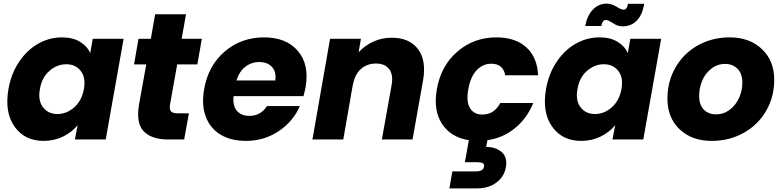

<svg xmlns="http://www.w3.org/2000/svg" viewBox="-20 -773 4334 1064"><path d="M26.9 -279.8Q42 -365.7 86.4 -431.4Q130.9 -497.1 192.6 -531.5Q254.4 -565.9 323.2 -565.9Q382.3 -565.9 422.4 -542Q462.4 -518.1 480 -479L494.1 -558.1H665L565.9 0H395L410.2 -79.1Q377.9 -40 329.1 -16.1Q280.3 7.8 221.2 7.8Q116.7 7.8 60.5 -71.5Q4.4 -150.9 26.9 -279.8ZM347.2 -417Q296.4 -417 254.2 -380.4Q211.9 -343.8 201.2 -279.8Q189.5 -215.8 218.3 -178.5Q247.1 -141.1 297.9 -141.1Q349.1 -141.1 391.1 -178Q433.1 -214.8 444.8 -278.8Q456.5 -342.8 427.5 -379.9Q398.4 -417 347.2 -417Z M750.5 -193.8 790.5 -416H722.7L747.6 -558.1H815.9L839.8 -693.8H1010.7L986.8 -558.1H1098.6L1073.7 -416H961.9L921.9 -191.9Q918 -166.5 927.7 -155.8Q937.5 -145 965.8 -145H1026.9L1000.5 0H913.6Q820.3 0 776.6 -45.2Q732.9 -90.3 750.5 -193.8Z M1416.5 -429.2Q1373 -429.2 1339.1 -402.6Q1305.2 -376 1290.5 -327.1H1505.4Q1512.2 -375.5 1487.1 -402.3Q1461.9 -429.2 1416.5 -429.2ZM1641.6 -185.1Q1605.5 -100.6 1524.7 -46.4Q1443.8 7.8 1342.3 7.8Q1260.3 7.8 1202.6 -26.6Q1145 -61 1120.4 -126.5Q1095.7 -191.9 1111.3 -278.8Q1134.3 -410.2 1225.8 -488Q1317.4 -565.9 1443.4 -565.9Q1566.9 -565.9 1631.1 -490.2Q1695.3 -414.6 1673.3 -289.1Q1669.4 -267.6 1661.6 -240.2H1274.4Q1268.6 -186.5 1293 -158.7Q1317.4 -130.9 1361.3 -130.9Q1424.8 -130.9 1459.5 -185.1Z M2096.2 0 2150.4 -303.2Q2160.2 -359.4 2136.5 -390.1Q2112.8 -420.9 2064 -420.9Q2013.7 -420.9 1979.7 -390.4Q1945.8 -359.9 1936 -303.2V-308.1L1882.3 0H1711.4L1809.1 -558.1H1980L1967.3 -482.9Q2000 -520 2047.9 -542Q2095.7 -564 2150.4 -564Q2249 -564 2296.6 -500.7Q2344.2 -437.5 2324.2 -326.2L2266.1 0Z M2400.9 -278.8Q2423.8 -409.2 2515.1 -487.5Q2606.4 -565.9 2731 -565.9Q2835.9 -565.9 2896.7 -510.7Q2957.5 -455.6 2961.9 -356H2779.8Q2768.6 -419.9 2702.1 -419.9Q2655.3 -419.9 2621.1 -383.3Q2586.9 -346.7 2575.2 -278.8Q2562.5 -210.9 2584 -174.6Q2605.5 -138.2 2652.8 -138.2Q2719.2 -138.2 2752 -202.1H2935.1Q2900.4 -117.2 2834.2 -63Q2768.1 -8.8 2681.2 3.9L2673.8 41Q2697.8 41 2718.8 47.4Q2739.7 53.7 2756.8 66.7Q2773.9 79.6 2781.5 102.3Q2789.1 125 2783.2 154.8Q2776.4 193.8 2750.7 220.9Q2725.1 248 2692.9 259.5Q2660.6 271 2624 271H2470.2L2486.8 176.8H2617.2Q2658.2 176.8 2662.1 150.9Q2665 137.2 2656 131.6Q2647 126 2627 126H2556.2L2578.1 3.9Q2477.5 -12.2 2429 -87.4Q2380.4 -162.6 2400.9 -278.8Z M3005.9 -279.8Q3021 -365.7 3065.4 -431.4Q3109.9 -497.1 3171.6 -531.5Q3233.4 -565.9 3302.2 -565.9Q3361.3 -565.9 3401.4 -542Q3441.4 -518.1 3459 -479L3473.1 -558.1H3644L3544.9 0H3374L3389.2 -79.1Q3356.9 -40 3308.1 -16.1Q3259.3 7.8 3200.2 7.8Q3095.7 7.8 3039.6 -71.5Q2983.4 -150.9 3005.9 -279.8ZM3326.2 -417Q3275.4 -417 3233.2 -380.4Q3190.9 -343.8 3180.2 -279.8Q3168.5 -215.8 3197.3 -178.5Q3226.1 -141.1 3276.9 -141.1Q3328.1 -141.1 3370.1 -178Q3412.1 -214.8 3423.8 -278.8Q3435.5 -342.8 3406.5 -379.9Q3377.4 -417 3326.2 -417ZM3312 -628.9H3223.1Q3233.9 -687 3265.6 -720Q3297.4 -752.9 3342.8 -752.9Q3368.7 -752.9 3397.9 -734.9Q3422.4 -719.2 3437 -719.2Q3454.6 -719.2 3460 -752H3549.8Q3539.6 -689.5 3508.5 -658.2Q3477.5 -627 3430.2 -627Q3400.9 -627 3375 -646Q3372.6 -647.5 3366.9 -650.6Q3361.3 -653.8 3358.6 -655.3Q3356 -656.7 3351.6 -658.7Q3347.2 -660.6 3343.5 -661.4Q3339.8 -662.1 3335.9 -662.1Q3318.8 -662.1 3312 -628.9Z M4270.5 -331.1Q4270.5 -235.4 4224.9 -157.5Q4179.2 -79.6 4099.9 -35.9Q4020.5 7.8 3923.8 7.8Q3814 7.8 3746.3 -56.4Q3678.7 -120.6 3678.7 -226.1Q3678.7 -321.3 3723.4 -399.2Q3768.1 -477.1 3847.2 -521.5Q3926.3 -565.9 4023.9 -565.9Q4133.8 -565.9 4202.1 -501.2Q4270.5 -436.5 4270.5 -331.1ZM3854.5 -241.2Q3854.5 -191.9 3880.4 -165.5Q3906.2 -139.2 3947.8 -139.2Q3990.2 -139.2 4024.2 -165Q4058.1 -190.9 4075.9 -231Q4093.8 -271 4093.8 -314.9Q4093.8 -365.2 4066.7 -392.1Q4039.6 -418.9 3998.5 -418.9Q3956.1 -418.9 3922.4 -392.8Q3888.7 -366.7 3871.6 -326.4Q3854.5 -286.1 3854.5 -241.2Z"/></svg>

Font: SVN-Poppins
Style: Bold Italic
Weight: 700
Italic angle: -10°
Designer: Ninad Kale (Devanagari), Jonny Pinhorn (Latin)
Foundry: Indian Type Foundry
Version: Version 3.002 2017